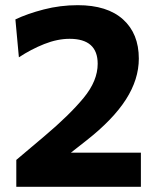

<svg xmlns="http://www.w3.org/2000/svg" viewBox="-20 -722 609 742"><path d="M43 0V-104Q70.5 -127 98 -150.5Q125 -173.5 152.5 -196.5Q248.5 -277.5 303 -343.5Q357.5 -409.5 357.5 -475.5Q357.5 -572 249 -572Q202 -572 151 -551.8Q100 -531.5 53 -500.5L39.5 -647Q85.5 -669 149.2 -685.5Q213 -702 280.5 -702Q394.5 -702 455.5 -647Q516.5 -592 516.5 -495.5Q516.5 -415.5 466.8 -337.8Q417 -260 314.5 -179.5L254 -132H524.5V0Z"/></svg>

Font: Heraclito
Style: Bold
Weight: 700
Designer: Kostas Bartsokas (font) & Cristiano Sobral (main changes)
Foundry: Kostas Bartsokas (font) & Cristiano Sobral (main changes)
Version: Version 1.00;July 8, 2020;FontCreator 13.0.0.2655 64-bit